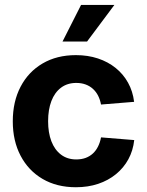

<svg xmlns="http://www.w3.org/2000/svg" viewBox="-20 -768 610 799"><path d="M295.9 11.2Q216.3 11.2 157.2 -23.4Q98.1 -58.1 65.7 -119.9Q33.2 -181.6 33.2 -263.2Q33.2 -345.2 65.7 -407.2Q98.1 -469.2 157.2 -503.9Q216.3 -538.6 295.9 -538.6Q345.7 -538.6 387.7 -524.7Q429.7 -510.7 461.4 -485.1Q493.2 -459.5 512.9 -423.8Q532.7 -388.2 538.1 -344.2L400.4 -333Q396.5 -353.5 388.2 -369.9Q379.9 -386.2 366.7 -398.2Q353.5 -410.2 336.2 -416.5Q318.8 -422.9 297.4 -422.9Q260.3 -422.9 233.9 -403.1Q207.5 -383.3 193.8 -347.4Q180.2 -311.5 180.2 -263.7Q180.2 -215.8 193.8 -180.2Q207.5 -144.5 233.9 -124.5Q260.3 -104.5 297.4 -104.5Q318.8 -104.5 336.2 -110.8Q353.5 -117.2 366.5 -129.2Q379.4 -141.1 387.9 -158.2Q396.5 -175.3 400.4 -196.3L538.6 -185.1Q533.7 -141.1 514.2 -105.2Q494.6 -69.3 462.6 -43.2Q430.7 -17.1 388.4 -2.9Q346.2 11.2 295.9 11.2ZM240.2 -595.2 317.4 -747.6H456.1L342.3 -595.2Z"/></svg>

Font: Inter 24pt
Style: Bold
Weight: 700
Designer: Rasmus Andersson
Foundry: rsms
Version: Version 4.001;git-66647c0bb